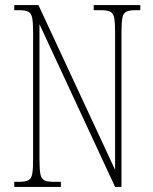

<svg xmlns="http://www.w3.org/2000/svg" viewBox="-20 -734 599 754"><path d="M36 0V-20H54Q79 -20 91 -26Q103 -32 106.5 -51Q110 -70 110 -108V-606Q110 -645 106.5 -663.5Q103 -682 91 -688Q79 -694 54 -694H36V-714H131L432 -67V-606Q432 -645 428.5 -663.5Q425 -682 413 -688Q401 -694 376 -694H348V-714H531V-694H513Q488 -694 476 -688Q464 -682 460.5 -663.5Q457 -645 457 -606V0H432L135 -639V-108Q135 -70 138.5 -51Q142 -32 154 -26Q166 -20 191 -20H219V0Z"/></svg>

Font: Noto Serif Khmer ExtraCondensed Thin
Style: Regular
Weight: 100
Width: 2
Designer: Danh Hong and the Monotype Design Team
Foundry: Monotype Imaging Inc.
Version: Version 2.004; ttfautohint (v1.8.4.7-5d5b)